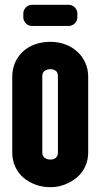

<svg xmlns="http://www.w3.org/2000/svg" viewBox="-20 -768 418 799"><path d="M347 -134Q347 -102 334.5 -75Q322 -48 300 -29.5Q278 -11 249.5 0Q221 11 190 11Q156 11 127 0Q98 -11 76.5 -29.5Q55 -48 43 -75Q31 -102 31 -134V-448Q31 -481 43 -508Q55 -535 76.5 -554.5Q98 -574 127 -584Q156 -594 190 -594Q221 -594 249.5 -584Q278 -574 300 -554.5Q322 -535 334.5 -508Q347 -481 347 -448ZM221 -451Q221 -466 212.5 -473Q204 -480 190 -480Q175 -480 165.5 -473Q156 -466 156 -451V-133Q156 -119 165.5 -111.5Q175 -104 190 -104Q204 -104 212.5 -111.5Q221 -119 221 -133ZM302 -696Q302 -682 291.5 -671Q281 -660 265 -660H113Q98 -660 87.5 -671Q77 -682 77 -696V-712Q77 -726 87.5 -737Q98 -748 113 -748H265Q281 -748 291.5 -737Q302 -726 302 -712Z"/></svg>

Font: H.H. Samuel
Style: Regular
Weight: 900
Width: 1
Designer: deFharo
Foundry: deFharo
Version: Version 1.009